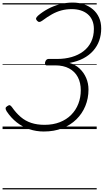

<svg xmlns="http://www.w3.org/2000/svg" viewBox="-20 -1005 808 1495"><path d="M321 19Q262 19 208.5 1Q155 -17 110.5 -52Q66 -87 32 -138Q23 -153 23.5 -162Q24 -171 37 -179Q50 -188 57 -185.5Q64 -183 73 -171Q105 -125 141.5 -94Q178 -63 223.5 -48Q269 -33 327 -33Q393 -33 445.5 -53.5Q498 -74 534.5 -111Q571 -148 590 -197Q609 -246 609 -302Q609 -361 586 -404.5Q563 -448 518.5 -472Q474 -496 410 -496H342Q336 -496 332.5 -502Q329 -508 331 -520Q335 -534 342 -540Q349 -546 357 -546H425Q486 -546 538 -561Q590 -576 629 -605.5Q668 -635 689.5 -679Q711 -723 711 -780Q711 -817 698.5 -846Q686 -875 663 -894.5Q640 -914 608.5 -924Q577 -934 539 -934Q496 -934 458.5 -924Q421 -914 385 -894Q349 -874 309 -844Q295 -834 286 -834Q277 -834 268 -844Q259 -854 261 -862.5Q263 -871 276 -883Q311 -913 354 -936Q397 -959 446 -972Q495 -985 546 -985Q593 -985 633 -971.5Q673 -958 703.5 -932Q734 -906 751 -868.5Q768 -831 768 -783Q768 -733 752.5 -689Q737 -645 705.5 -609.5Q674 -574 628 -550Q582 -526 521 -515Q567 -502 600 -471Q633 -440 651 -398Q669 -356 669 -308Q669 -239 644.5 -179.5Q620 -120 574.5 -75.5Q529 -31 465 -6Q401 19 321 19ZM0 460H733V470H0ZM0 -20H733V0H0ZM0 -505H733V-500H0ZM0 -980H733V-970H0Z"/></svg>

Font: Playwrite NO Guides
Style: Regular
Weight: 400
Designer: Veronika Burian, José Scaglione
Foundry: TypeTogether
Version: Version 1.003